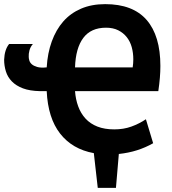

<svg xmlns="http://www.w3.org/2000/svg" viewBox="-20 -734 834 929"><path d="M343 -293Q346 -253 358.5 -219Q371 -185 394 -160Q417 -135 451.5 -121.5Q486 -108 533 -108Q578 -108 615.5 -121.5Q653 -135 686 -157L721 -41Q684 -20 643 -7Q602 6 555 11L541 175H453L434 7Q330 -12 271 -87.5Q212 -163 206 -293H174Q124 -294 91 -306.5Q58 -319 37.5 -340Q17 -361 8.5 -388.5Q0 -416 0 -445Q2 -494 24 -521H139Q127 -507 122.5 -490Q118 -473 119 -459Q119 -451 122 -441Q125 -431 134 -423Q143 -415 160 -410Q177 -405 206 -408Q210 -477 230.5 -533.5Q251 -590 286 -630Q321 -670 372 -692Q423 -714 489 -714Q623 -714 689.5 -637.5Q756 -561 756 -415Q756 -387 753.5 -357Q751 -327 746 -293ZM622 -408Q625 -427 625 -447Q625 -478 617.5 -505.5Q610 -533 593.5 -554Q577 -575 552 -587.5Q527 -600 493 -600Q420 -600 383 -550.5Q346 -501 343 -408Z"/></svg>

Font: PTSans
Style: Bold
Weight: 700
Designer: A.Korolkova, O.Umpeleva, V.Yefimov
Foundry: ParaType Ltd
Version: Version 2.003W OFL